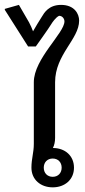

<svg xmlns="http://www.w3.org/2000/svg" viewBox="-21 -778 358 805"><path d="M200 -113.3C222.5 -113.3 237.5 -97.5 237.5 -75C237.5 -52.5 222.5 -36.7 200 -36.7C177.5 -36.7 162.5 -52.5 162.5 -75C162.5 -97.5 177.5 -113.3 200 -113.3ZM-0.8 -736.7 96.7 -583.3H129.2C129.2 -583.3 185.8 -662.5 193.3 -675.8C197.5 -683.3 213.3 -705.8 226.7 -711.7C241.7 -711.7 249.2 -698.3 249.2 -688.3C249.2 -639.2 120.8 -531.7 120.8 -433.3V-175C120.8 -137.5 110.8 -113.3 110.8 -75C110.8 -25 149.2 7.5 200 7.5C250.8 7.5 289.2 -25 289.2 -75C289.2 -125 251.7 -157.5 200.8 -157.5C206.7 -169.2 210 -183.3 210 -200V-433.3C210 -550 310.8 -613.3 310.8 -691.7C310.8 -718.3 292.5 -757.5 235 -757.5C183.3 -757.5 164.2 -724.2 154.2 -707.5C142.5 -689.2 128.3 -665.8 117.5 -646.7C113.3 -658.3 107.5 -671.7 100.8 -684.2L58.3 -757.5L-0.8 -740.8Z"/></svg>

Font: Boon Medium
Style: Regular
Weight: 500
Designer: Sungsit Sawaiwan
Foundry: FontUni
Version: Version 2.0